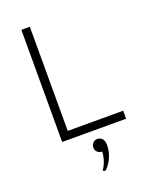

<svg xmlns="http://www.w3.org/2000/svg" viewBox="-171 -790 884 1126"><g transform="rotate(-20 271.0 -227.0)"><path d="M106 0V-700H159V-50H505V0ZM286 246 271.5 239.5Q287.5 217 296.8 190Q306 163 307.5 133Q289.5 133 278 121.8Q266.5 110.5 266.5 94.5Q266.5 76.5 278 65Q289.5 53.5 305 53.5Q322 53.5 334.8 66.2Q347.5 79 347.5 106.5Q347.5 148 329.8 186.2Q312 224.5 286 246Z"/></g></svg>

Font: Overpass ExtraLight
Style: Regular
Weight: 250
Designer: Delve Withrington, Dave Bailey, Thomas Jockin
Foundry: Delve Fonts LLC
Version: Version 4.000